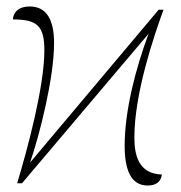

<svg xmlns="http://www.w3.org/2000/svg" viewBox="-20 -566 560 593"><path d="M436 7C460 7 477 -3 480 -27C408 -29 395 -87 395 -141C395 -277 455 -454 485 -536H470L73 -64C102 -149 147 -324 147 -433C147 -503 125 -546 72 -546C28 -546 20 -518 20 -506C95 -506 117 -486 117 -410C117 -297 63 -99 33 0H48L439 -462C399 -355 365 -224 365 -116C365 -44 383 7 436 7Z"/></svg>

Font: Noto Serif Display ExtraLight
Style: Regular
Weight: 200
Designer: Monotype Design Team
Foundry: Monotype Imaging Inc.
Version: Version 2.009